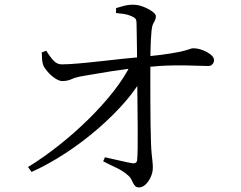

<svg xmlns="http://www.w3.org/2000/svg" viewBox="-20 -790 1040 827"><path d="M432.2 -112.6Q462.5 -106.3 496.3 -98.1Q530 -90 550.4 -86.8Q569.7 -84.5 570.7 -101.4Q572.5 -117.7 573 -154.5Q573.5 -191.3 573.1 -239.2Q572.7 -287.1 572.2 -338.3Q571.7 -389.4 571.2 -436Q570.7 -482.6 570.5 -515.3Q570.5 -544.6 570 -577.7Q569.5 -610.8 569 -640.7Q568.5 -670.5 568.1 -690.6Q567.9 -705.2 562.3 -710.9Q556.7 -716.5 543.3 -721.6Q529.9 -727.5 513.1 -730Q496.3 -732.5 479.5 -733.9L480.1 -755.2Q493.3 -759.3 512.9 -764.5Q532.4 -769.7 552.9 -769.7Q575.3 -769.7 597.9 -760.7Q620.5 -751.8 636 -740.4Q651.4 -729 651.4 -720.7Q651.4 -709.7 647.6 -702.9Q643.8 -696.1 639.4 -687Q635 -677.9 632.8 -658.7Q631.1 -641.9 629.8 -618Q628.5 -594.2 628.2 -570.5Q627.9 -546.8 627.7 -528Q627.5 -496 627.5 -448.8Q627.5 -401.6 627.7 -350.6Q627.9 -299.6 628.5 -253.3Q629.1 -207.1 630.3 -177Q631.3 -146.8 633.3 -127.2Q635.3 -107.7 636.8 -94.3Q638.3 -80.8 638.3 -68.3Q638.3 -47.8 629.5 -28.1Q620.7 -8.3 607.2 4.5Q593.7 17.2 578.6 17.2Q566.1 17.2 559.3 7.8Q552.5 -1.6 547.3 -13.8Q542 -26 531.7 -34.5Q511.5 -52.9 480.9 -67.4Q450.2 -81.8 424.3 -95.3ZM159.9 -564.2 179.3 -571.6Q196.8 -543.1 212.1 -527.5Q227.4 -512 247.3 -512.8Q272.7 -512.8 315.9 -516.5Q359.2 -520.2 410.5 -526Q461.8 -531.8 511.9 -537.1Q562.1 -542.5 601.1 -545.7Q673.8 -553 714.1 -559.6Q754.3 -566.2 772.9 -571.3Q791.5 -576.3 798.7 -579.2Q806 -582.1 812.7 -582.1Q826.8 -582.1 841.9 -577.8Q857 -573.4 870.8 -566Q884.6 -558.6 893.2 -549.7Q901.8 -540.8 901.8 -530.8Q901.8 -520.8 895.1 -513.3Q888.4 -505.7 876.7 -505.7Q853.1 -505.7 815.6 -507.3Q778.2 -509 724.4 -508.2Q670.6 -507.4 596.7 -499.8Q527.2 -493.8 457.8 -482.8Q388.4 -471.8 339.5 -463Q307.2 -457.7 288.8 -449.3Q270.5 -440.8 247.9 -440.8Q235 -440.8 217.3 -452.6Q199.6 -464.4 185.5 -480.6Q171.3 -496.8 166.7 -508.3Q162.3 -519.5 161.1 -535.5Q159.9 -551.5 159.9 -564.2ZM116 -49.4 100.7 -70.5Q166.7 -111 233.2 -163.7Q299.8 -216.3 360.2 -275.6Q420.7 -335 468.8 -396.1Q516.9 -457.2 544.9 -515.4L602.4 -517.8L600.6 -469.7Q572.7 -413.9 521.1 -354Q469.4 -294.2 403 -236.5Q336.5 -178.8 262.6 -130.4Q188.7 -82.1 116 -49.4Z"/></svg>

Font: Noto Serif KR
Style: Regular
Weight: 200
Designer: Ryoko NISHIZUKA 西塚涼子 (kana & ideographs); Frank Grießhammer (Latin, Greek & Cyrillic); Wenlong ZHANG 张文龙 (bopomofo); San
Foundry: Adobe
Version: Version 2.001;hotconv 1.1.0;makeotfexe 2.6.0